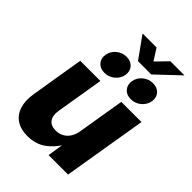

<svg xmlns="http://www.w3.org/2000/svg" viewBox="-262 -1018 1141 1141"><g transform="rotate(45 308.5 -448.0)"><path d="M188.5 9.3Q132.3 9.3 95.2 -15.4Q58.1 -40 43.7 -85.9Q29.3 -131.8 39.6 -194.8L94.7 -529.3H264.2L214.4 -228.5Q207 -183.1 225.3 -158Q243.7 -132.8 284.7 -132.8Q311.5 -132.8 333.5 -144.3Q355.5 -155.8 370.6 -178.5Q385.7 -201.2 391.1 -234.9L439.9 -529.3H609.4L521.5 0H357.9L379.4 -138.2H396.5Q363.3 -71.3 312.5 -31Q261.7 9.3 188.5 9.3ZM468.3 -580.1Q432.1 -580.1 412.1 -603.3Q392.1 -626.5 397.5 -660.6Q403.3 -695.3 431.4 -718.3Q459.5 -741.2 495.1 -741.2Q530.8 -741.2 551.3 -718.3Q571.8 -695.3 565.9 -660.6Q560.1 -626.5 532.2 -603.3Q504.4 -580.1 468.3 -580.1ZM246.1 -580.1Q210.4 -580.1 190.2 -603.3Q169.9 -626.5 175.8 -660.6Q181.6 -695.3 209.5 -718.3Q237.3 -741.2 272.9 -741.2Q309.1 -741.2 329.3 -718.3Q349.6 -695.3 344.2 -660.6Q338.4 -626.5 310.3 -603.3Q282.2 -580.1 246.1 -580.1ZM359.4 -906.2 405.3 -834 475.6 -906.2H592.8V-904.8L450.7 -770.5H338.9L242.7 -904.8V-906.2Z"/></g></svg>

Font: Inter 24pt ExtraBold
Style: Italic
Weight: 800
Italic angle: -9.3988°
Designer: Rasmus Andersson
Foundry: rsms
Version: Version 4.001;git-66647c0bb